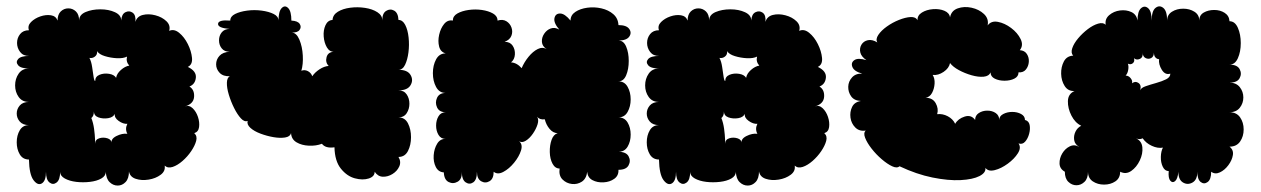

<svg xmlns="http://www.w3.org/2000/svg" viewBox="-20 -559 3920 597"><path d="M70 -63Q51 -63 41.5 -79Q32 -95 32 -116.5Q32 -138 41.5 -154Q51 -170 70 -170Q51 -170 41.5 -181Q32 -192 32 -206Q32 -220 41.5 -231Q51 -242 70 -242Q49 -242 38 -257.5Q27 -273 27 -293.5Q27 -314 38 -330Q49 -346 70 -346Q45 -346 36.5 -356Q28 -366 36.5 -375.5Q45 -385 70 -385Q52 -385 42.5 -397.5Q33 -410 33 -425.5Q33 -441 42.5 -453Q52 -465 70 -465Q65 -479 76.5 -490.5Q88 -502 105.5 -508Q123 -514 138.5 -511.5Q154 -509 159 -495Q159 -514 169 -523.5Q179 -533 192.5 -533Q206 -533 216 -523.5Q226 -514 226 -495Q226 -513 246 -521.5Q266 -530 292 -530Q318 -530 337.5 -521Q357 -512 357 -495Q358 -515 370 -521Q382 -527 392.5 -519.5Q403 -512 401 -491Q406 -508 424 -512.5Q442 -517 463 -511.5Q484 -506 497.5 -493Q511 -480 506 -463Q521 -470 537 -457Q553 -444 564 -422Q575 -400 577 -379Q579 -358 564 -351Q591 -338 589 -317.5Q587 -297 569 -290Q585 -280 583.5 -258Q582 -236 555 -228Q568 -233 579 -222.5Q590 -212 595.5 -195.5Q601 -179 599 -164Q597 -149 584 -145Q594 -136 590 -121Q586 -106 574.5 -89Q563 -72 547.5 -58.5Q532 -45 517 -40Q502 -35 492 -44Q495 -27 479.5 -15.5Q464 -4 442 -0.5Q420 3 402 -3Q384 -9 381 -26Q381 -4 370.5 7Q360 18 346 18Q332 18 321 7.5Q310 -3 309 -25Q309 -12 295 -4Q281 4 259.5 6.5Q238 9 217 6.5Q196 4 181.5 -4Q167 -12 167 -25Q167 0 156 8.5Q145 17 134 8.5Q123 0 123 -25Q123 3 110.5 11Q98 19 84.5 1.5Q71 -16 70 -63ZM276 -307Q276 -321 289.5 -326.5Q303 -332 319 -329.5Q335 -327 341 -317Q343 -330 356 -341.5Q369 -353 382 -355Q371 -367 375 -383Q363 -377 343.5 -378Q324 -379 306 -384.5Q288 -390 282 -400Q283 -389 275 -383Q267 -377 258 -379Q264 -368 266.5 -350.5Q269 -333 271 -320Q273 -307 276 -307ZM276 -112Q276 -125 288.5 -129Q301 -133 314 -129Q327 -125 327 -113Q324 -127 342 -136Q360 -145 376 -143Q368 -158 376 -174Q363 -173 349 -183Q335 -193 337 -205Q332 -194 316 -191.5Q300 -189 286 -194Q272 -199 272 -213Q272 -198 264 -192Q270 -177 272.5 -158.5Q275 -140 275.5 -126Q276 -112 276 -112Z M1020 -101Q992 -97 981 -112Q963 -105 940.5 -106Q918 -107 902 -116.5Q886 -126 885 -145Q882 -134 866.5 -131.5Q851 -129 830.5 -132.5Q810 -136 790 -143.5Q770 -151 758.5 -161.5Q747 -172 750 -183Q740 -179 729 -191Q718 -203 708 -223Q698 -243 691.5 -264.5Q685 -286 685.5 -302Q686 -318 695 -322Q674 -321 663 -332.5Q652 -344 652 -359Q652 -374 662.5 -385.5Q673 -397 694 -398Q678 -398 669.5 -408.5Q661 -419 661 -433.5Q661 -448 669.5 -458.5Q678 -469 694 -469Q657 -472 658 -485Q659 -498 696 -495Q696 -508 711 -515.5Q726 -523 748.5 -526Q771 -529 793.5 -526Q816 -523 831 -515.5Q846 -508 846 -495Q846 -524 856 -534Q866 -544 876 -534Q886 -524 886 -495Q906 -494 912 -484.5Q918 -475 911.5 -466Q905 -457 887 -458Q902 -457 911 -435.5Q920 -414 921.5 -386.5Q923 -359 917 -339Q927 -343 937 -338Q947 -333 951 -322Q959 -334 973.5 -343.5Q988 -353 1002 -354Q991 -365 995.5 -381.5Q1000 -398 1020 -398Q1005 -397 996.5 -411.5Q988 -426 986.5 -445.5Q985 -465 992 -480.5Q999 -496 1014 -497Q1015 -513 1030.5 -522.5Q1046 -532 1069 -535Q1092 -538 1115 -534.5Q1138 -531 1153.5 -521Q1169 -511 1169 -495Q1168 -517 1180.5 -525Q1193 -533 1205.5 -526Q1218 -519 1219 -497Q1232 -497 1240 -481.5Q1248 -466 1250.5 -442.5Q1253 -419 1250 -396Q1247 -373 1239.5 -357.5Q1232 -342 1219 -342Q1247 -342 1256.5 -326Q1266 -310 1256.5 -294Q1247 -278 1219 -278Q1236 -278 1244.5 -265.5Q1253 -253 1253 -236.5Q1253 -220 1244.5 -207Q1236 -194 1219 -194Q1239 -194 1248.5 -175.5Q1258 -157 1258 -132.5Q1258 -108 1248.5 -89.5Q1239 -71 1219 -71Q1228 -56 1221.5 -41.5Q1215 -27 1200.5 -18Q1186 -9 1170.5 -9.5Q1155 -10 1145 -25Q1145 -10 1126.5 -4Q1108 2 1083.5 -4.5Q1059 -11 1040 -34.5Q1021 -58 1020 -101Z M1903 -481Q1928 -481 1936.5 -469Q1945 -457 1936.5 -445Q1928 -433 1903 -433Q1919 -433 1927 -414Q1935 -395 1935 -369.5Q1935 -344 1927 -325Q1919 -306 1903 -306Q1922 -306 1931.5 -289Q1941 -272 1941 -250Q1941 -228 1931.5 -211Q1922 -194 1903 -194Q1922 -194 1931.5 -178Q1941 -162 1941 -140.5Q1941 -119 1931.5 -103Q1922 -87 1903 -87Q1927 -87 1934.5 -73Q1942 -59 1934.5 -45Q1927 -31 1903 -31Q1904 -13 1890 -3Q1876 7 1856.5 8Q1837 9 1822 1Q1807 -7 1806 -25Q1803 -3 1789 6Q1775 15 1758 13Q1741 11 1729 -1Q1717 -13 1720 -35Q1706 -35 1698 -50Q1690 -65 1689.5 -86Q1689 -107 1695 -124Q1701 -141 1714 -145Q1700 -145 1689 -158Q1678 -171 1674 -188Q1658 -186 1650 -196Q1656 -187 1651.5 -172.5Q1647 -158 1637 -143.5Q1627 -129 1615 -121.5Q1603 -114 1594 -120Q1606 -110 1600 -91Q1594 -72 1578.5 -53Q1563 -34 1545 -24.5Q1527 -15 1515 -25Q1515 -3 1502 4.5Q1489 12 1476 4.5Q1463 -3 1463 -25Q1463 0 1451.5 8Q1440 16 1428 8Q1416 0 1416 -25Q1417 -2 1403 6Q1389 14 1375 7Q1361 0 1360 -23Q1343 -24 1335 -40Q1327 -56 1328.5 -76.5Q1330 -97 1339.5 -112.5Q1349 -128 1366 -127Q1351 -127 1343.5 -139.5Q1336 -152 1336 -168.5Q1336 -185 1343.5 -197.5Q1351 -210 1366 -210Q1346 -210 1339 -225Q1332 -240 1339 -255Q1346 -270 1366 -270Q1346 -270 1336 -288.5Q1326 -307 1326 -331.5Q1326 -356 1336 -374.5Q1346 -393 1366 -393Q1350 -397 1345.5 -414Q1341 -431 1345.5 -451Q1350 -471 1361 -484.5Q1372 -498 1388 -495Q1388 -509 1402 -517Q1416 -525 1437 -528Q1458 -531 1478.5 -528Q1499 -525 1513 -517Q1527 -509 1527 -495Q1543 -500 1554.5 -493Q1566 -486 1570.5 -473Q1575 -460 1570 -447.5Q1565 -435 1549 -429Q1566 -429 1574 -417Q1582 -405 1581 -389.5Q1580 -374 1569 -365Q1587 -364 1602 -347Q1610 -366 1623.5 -382.5Q1637 -399 1652 -406.5Q1667 -414 1680 -406Q1666 -415 1665 -428.5Q1664 -442 1672 -454Q1680 -466 1692.5 -470.5Q1705 -475 1719 -467Q1701 -488 1704 -502.5Q1707 -517 1721.5 -517Q1736 -517 1754 -495Q1754 -512 1769 -522Q1784 -532 1806 -535Q1828 -538 1850 -533Q1872 -528 1887 -515Q1902 -502 1903 -481Z M2029 -63Q2010 -63 2000.5 -79Q1991 -95 1991 -116.5Q1991 -138 2000.5 -154Q2010 -170 2029 -170Q2010 -170 2000.5 -181Q1991 -192 1991 -206Q1991 -220 2000.5 -231Q2010 -242 2029 -242Q2008 -242 1997 -257.5Q1986 -273 1986 -293.5Q1986 -314 1997 -330Q2008 -346 2029 -346Q2004 -346 1995.5 -356Q1987 -366 1995.5 -375.5Q2004 -385 2029 -385Q2011 -385 2001.5 -397.5Q1992 -410 1992 -425.5Q1992 -441 2001.5 -453Q2011 -465 2029 -465Q2024 -479 2035.5 -490.5Q2047 -502 2064.5 -508Q2082 -514 2097.5 -511.5Q2113 -509 2118 -495Q2118 -514 2128 -523.5Q2138 -533 2151.5 -533Q2165 -533 2175 -523.5Q2185 -514 2185 -495Q2185 -513 2205 -521.5Q2225 -530 2251 -530Q2277 -530 2296.5 -521Q2316 -512 2316 -495Q2317 -515 2329 -521Q2341 -527 2351.5 -519.5Q2362 -512 2360 -491Q2365 -508 2383 -512.5Q2401 -517 2422 -511.5Q2443 -506 2456.5 -493Q2470 -480 2465 -463Q2480 -470 2496 -457Q2512 -444 2523 -422Q2534 -400 2536 -379Q2538 -358 2523 -351Q2550 -338 2548 -317.5Q2546 -297 2528 -290Q2544 -280 2542.5 -258Q2541 -236 2514 -228Q2527 -233 2538 -222.5Q2549 -212 2554.5 -195.5Q2560 -179 2558 -164Q2556 -149 2543 -145Q2553 -136 2549 -121Q2545 -106 2533.5 -89Q2522 -72 2506.5 -58.5Q2491 -45 2476 -40Q2461 -35 2451 -44Q2454 -27 2438.5 -15.5Q2423 -4 2401 -0.5Q2379 3 2361 -3Q2343 -9 2340 -26Q2340 -4 2329.5 7Q2319 18 2305 18Q2291 18 2280 7.5Q2269 -3 2268 -25Q2268 -12 2254 -4Q2240 4 2218.5 6.5Q2197 9 2176 6.5Q2155 4 2140.5 -4Q2126 -12 2126 -25Q2126 0 2115 8.5Q2104 17 2093 8.5Q2082 0 2082 -25Q2082 3 2069.5 11Q2057 19 2043.5 1.5Q2030 -16 2029 -63ZM2235 -307Q2235 -321 2248.5 -326.5Q2262 -332 2278 -329.5Q2294 -327 2300 -317Q2302 -330 2315 -341.5Q2328 -353 2341 -355Q2330 -367 2334 -383Q2322 -377 2302.5 -378Q2283 -379 2265 -384.5Q2247 -390 2241 -400Q2242 -389 2234 -383Q2226 -377 2217 -379Q2223 -368 2225.5 -350.5Q2228 -333 2230 -320Q2232 -307 2235 -307ZM2235 -112Q2235 -125 2247.5 -129Q2260 -133 2273 -129Q2286 -125 2286 -113Q2283 -127 2301 -136Q2319 -145 2335 -143Q2327 -158 2335 -174Q2322 -173 2308 -183Q2294 -193 2296 -205Q2291 -194 2275 -191.5Q2259 -189 2245 -194Q2231 -199 2231 -213Q2231 -198 2223 -192Q2229 -177 2231.5 -158.5Q2234 -140 2234.5 -126Q2235 -112 2235 -112Z M2777 -42Q2769 -35 2754 -42Q2739 -49 2721.5 -64Q2704 -79 2690 -97Q2676 -115 2670 -130.5Q2664 -146 2672 -153Q2652 -150 2639.5 -162.5Q2627 -175 2624.5 -193Q2622 -211 2629.5 -226.5Q2637 -242 2657 -245Q2636 -246 2626.5 -259.5Q2617 -273 2617.5 -289.5Q2618 -306 2629.5 -318.5Q2641 -331 2661 -330Q2636 -337 2630.5 -350.5Q2625 -364 2636.5 -372Q2648 -380 2674 -372Q2658 -383 2655 -396Q2652 -409 2658.5 -420Q2665 -431 2678.5 -434Q2692 -437 2708 -427Q2702 -437 2711 -450.5Q2720 -464 2737.5 -476.5Q2755 -489 2775 -497Q2795 -505 2811 -506Q2827 -507 2833 -496Q2832 -511 2846.5 -520Q2861 -529 2881 -530.5Q2901 -532 2916.5 -525.5Q2932 -519 2934 -505Q2938 -526 2958 -533Q2978 -540 3001 -535Q3024 -530 3039.5 -515.5Q3055 -501 3051 -480Q3062 -495 3083 -491Q3104 -487 3124 -472Q3144 -457 3153.5 -437.5Q3163 -418 3151 -403Q3166 -402 3173 -391Q3180 -380 3179 -366.5Q3178 -353 3170 -343Q3162 -333 3147 -334Q3147 -321 3134 -314.5Q3121 -308 3103.5 -308Q3086 -308 3073 -314.5Q3060 -321 3060 -334Q3055 -322 3038.5 -320.5Q3022 -319 3001 -325Q2980 -331 2961.5 -341Q2943 -351 2934 -363Q2931 -347 2914 -335.5Q2897 -324 2880 -326Q2887 -315 2886 -299Q2885 -283 2878 -270Q2871 -257 2858 -255Q2880 -255 2889.5 -238Q2899 -221 2894 -204Q2911 -206 2927 -197.5Q2943 -189 2950 -174Q2959 -190 2979.5 -196.5Q3000 -203 3012 -186Q3012 -200 3023.5 -207.5Q3035 -215 3050 -215Q3065 -215 3076 -207.5Q3087 -200 3087 -186Q3087 -198 3099.5 -204.5Q3112 -211 3127.5 -211Q3143 -211 3155 -204.5Q3167 -198 3167 -186Q3179 -183 3181.5 -170.5Q3184 -158 3180 -143Q3176 -128 3167.5 -118.5Q3159 -109 3147 -113Q3156 -100 3145 -82.5Q3134 -65 3113.5 -50Q3093 -35 3073 -30Q3053 -25 3044 -37Q3046 -22 3025.5 -11.5Q3005 -1 2967 1Q2929 3 2879.5 -7Q2830 -17 2777 -42Z M3803 -493Q3820 -493 3829 -472.5Q3838 -452 3838 -425Q3838 -398 3829 -378Q3820 -358 3803 -358Q3827 -358 3834.5 -344Q3842 -330 3834.5 -316Q3827 -302 3803 -302Q3824 -302 3835 -288Q3846 -274 3846 -256Q3846 -238 3835 -224Q3824 -210 3803 -210Q3825 -210 3836 -194Q3847 -178 3847 -156.5Q3847 -135 3836 -119Q3825 -103 3803 -103Q3816 -93 3813.5 -77Q3811 -61 3799.5 -45.5Q3788 -30 3773 -23Q3758 -16 3746 -25Q3746 -1 3735 7Q3724 15 3713.5 7Q3703 -1 3703 -25Q3703 0 3688 8.5Q3673 17 3658.5 8.5Q3644 0 3644 -25Q3642 -3 3634 4Q3626 11 3619 3Q3612 -5 3614 -27Q3602 -27 3595.5 -40.5Q3589 -54 3589.5 -71.5Q3590 -89 3596 -100Q3580 -97 3561.5 -105.5Q3543 -114 3533 -129Q3523 -124 3512 -129Q3530 -121 3532 -101Q3534 -81 3524 -60Q3514 -39 3497.5 -27.5Q3481 -16 3463 -25Q3463 -5 3448 5Q3433 15 3413 15Q3393 15 3378 5Q3363 -5 3363 -25Q3363 -4 3352 6.5Q3341 17 3327 17Q3313 17 3302 6.5Q3291 -4 3291 -25Q3275 -34 3274.5 -50.5Q3274 -67 3283 -82Q3292 -97 3306.5 -104Q3321 -111 3336 -102Q3322 -110 3320 -123.5Q3318 -137 3324 -149.5Q3330 -162 3342 -168Q3323 -177 3311.5 -199.5Q3300 -222 3300.5 -244.5Q3301 -267 3321 -276Q3301 -275 3290.5 -291.5Q3280 -308 3279.5 -329.5Q3279 -351 3288 -368Q3297 -385 3317 -386Q3309 -394 3314 -409Q3319 -424 3332.5 -440Q3346 -456 3362.5 -468.5Q3379 -481 3394.5 -485.5Q3410 -490 3418 -482Q3415 -500 3429 -512Q3443 -524 3462.5 -526.5Q3482 -529 3498 -521.5Q3514 -514 3517 -495Q3517 -524 3528 -533.5Q3539 -543 3550 -533.5Q3561 -524 3561 -495Q3561 -525 3573 -534.5Q3585 -544 3597 -534.5Q3609 -525 3609 -495Q3609 -513 3624 -522.5Q3639 -532 3659 -532Q3679 -532 3694 -522.5Q3709 -513 3709 -495Q3709 -512 3723 -520Q3737 -528 3755.5 -528Q3774 -528 3788 -519Q3802 -510 3803 -493ZM3619 -330Q3603 -325 3592.5 -342Q3582 -359 3584 -375Q3578 -375 3573 -380Q3568 -385 3568 -396Q3568 -383 3559.5 -378.5Q3551 -374 3542 -378.5Q3533 -383 3533 -396Q3535 -381 3524.5 -376Q3514 -371 3506 -378Q3509 -368 3502.5 -362.5Q3496 -357 3487 -361Q3490 -353 3488 -341.5Q3486 -330 3480 -324Q3489 -324 3495.5 -316Q3502 -308 3500 -300Q3510 -308 3520 -301Q3530 -294 3525 -278Q3528 -286 3542.5 -291Q3557 -296 3575 -301Q3593 -306 3606 -312.5Q3619 -319 3619 -330Z"/></svg>

Font: Rubik Bubbles
Style: Regular
Weight: 400
Designer: Hubert and Fischer, NaN
Foundry: Hubert and Fischer, NaN
Version: Version 2.200